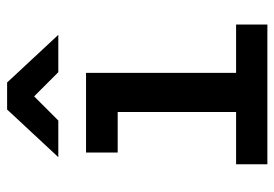

<svg xmlns="http://www.w3.org/2000/svg" viewBox="-136 -652 772 540"><g transform="rotate(-90 250.0 -382.0)"><path d="M315 -526V-104H451V-16H58V-104H205V-437H91V-526ZM288 -748 422 -604H317L249 -672L181 -604H78L212 -748Z"/></g></svg>

Font: D2Coding ligature
Style: Bold
Weight: 700
Monospace: yes
Designer: Yong-Rak Park; Jeong-Hwan Yoon; Sang-Min Lee;
Foundry: NHN Corporation
Version: Version 1.3.2; Build 20180524